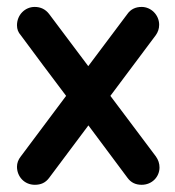

<svg xmlns="http://www.w3.org/2000/svg" viewBox="-20 -526 497 546"><path d="M103 -339.8 168 -253.4 39.1 -81.1C31.7 -71.8 28.3 -62 28.3 -51.8C28.3 -24.4 48.8 -0.5 79.1 -0.5C96.2 -0.5 109.4 -6.3 119.6 -20L231.4 -169.4L342.8 -20C352.5 -6.8 365.7 -0.5 382.8 -0.5C412.6 -0.5 433.6 -23.4 433.6 -49.8C433.6 -61 430.2 -71.3 423.3 -81.1L293.9 -253.4L422.9 -425.8C429.2 -434.6 432.6 -444.3 432.6 -455.6C432.6 -483.4 409.7 -506.3 382.8 -506.3C365.2 -506.3 351.6 -499.5 342.3 -486.3L231 -337.9L119.6 -486.3C109.4 -499.5 95.7 -506.3 78.6 -506.3C51.3 -506.3 28.3 -483.9 28.3 -454.1C28.3 -442.9 31.7 -434.1 39.1 -425.8Z"/></svg>

Font: LOB TGL 0-17
Style: Regular
Weight: 400
Designer: Peter Wiegel + adaptations and expanded glyphset by Studio LOB
Foundry: Peter Wiegel + adaptations and expanded glyphset by Studio LOB
Version: Version 1.003;Glyphs 3.1.2 (3151)